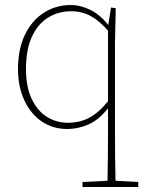

<svg xmlns="http://www.w3.org/2000/svg" viewBox="-20 -503 587 768"><path d="M84 -227Q84 -156 106.5 -108Q129 -60 167 -36Q205 -12 252 -12Q299 -12 337 -32Q375 -52 412 -98V-380Q379 -419 343.5 -438.5Q308 -458 264 -458Q214 -458 173 -433Q132 -408 108 -357Q84 -306 84 -227ZM249 13Q191 13 146.5 -17.5Q102 -48 77 -102.5Q52 -157 52 -227Q52 -307 80 -364.5Q108 -422 156 -452.5Q204 -483 264 -483Q300 -483 339.5 -464.5Q379 -446 413 -403L424 -473L443 -470L440 -335V35Q440 81 440.5 127Q441 173 442 220L533 225V245H310V225L410 220Q411 173 411.5 127Q412 81 412 35V-70Q376 -24 334.5 -5.5Q293 13 249 13Z"/></svg>

Font: Source Serif 4 ExtraLight
Style: Regular
Weight: 200
Designer: Frank Grießhammer
Foundry: Adobe
Version: Version 4.005;hotconv 1.1.0;makeotfexe 2.6.0